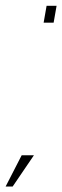

<svg xmlns="http://www.w3.org/2000/svg" viewBox="-75 -622 221 682"><path d="M90.5 -601.5 80 -541.5H115.5L126 -601.5ZM-55 40.5H-30L45.5 -70.5H2Z"/></svg>

Font: Anybody ExtraCondensed ExtraLight
Style: Italic
Weight: 250
Width: 2
Italic angle: -10°
Version: Version 1.113;gftools[0.9.25]